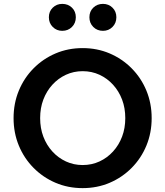

<svg xmlns="http://www.w3.org/2000/svg" viewBox="-20 -959 852 990"><path d="M406 11Q331 11 266.5 -16.5Q202 -44 153 -93.5Q104 -143 77 -208.5Q50 -274 50 -350Q50 -426 77 -491.5Q104 -557 153 -606.5Q202 -656 266.5 -683.5Q331 -711 406 -711Q481 -711 545.5 -683.5Q610 -656 659 -606.5Q708 -557 735 -491.5Q762 -426 762 -350Q762 -274 735 -208.5Q708 -143 659 -93.5Q610 -44 545.5 -16.5Q481 11 406 11ZM406 -108Q453 -108 493 -126.5Q533 -145 563 -178Q593 -211 609.5 -254.5Q626 -298 626 -350Q626 -402 609.5 -445.5Q593 -489 563 -522Q533 -555 493 -573.5Q453 -592 406 -592Q360 -592 320 -573.5Q280 -555 250 -522Q220 -489 203.5 -445.5Q187 -402 187 -350Q187 -298 203.5 -254.5Q220 -211 250 -178Q280 -145 320 -126.5Q360 -108 406 -108ZM301 -800Q272 -800 252 -820Q232 -840 232 -870Q232 -900 252 -919.5Q272 -939 301 -939Q331 -939 351 -919.5Q371 -900 371 -870Q371 -840 351 -820Q331 -800 301 -800ZM511 -800Q481 -800 461 -820Q441 -840 441 -870Q441 -900 461 -919.5Q481 -939 511 -939Q540 -939 560 -919.5Q580 -900 580 -870Q580 -840 560 -820Q540 -800 511 -800Z"/></svg>

Font: Red Hat Text SemiBold
Style: Regular
Weight: 600
Designer: Pentagram, MCKL
Foundry: MCKL
Version: Version 1.030